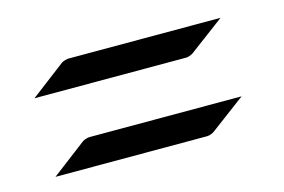

<svg xmlns="http://www.w3.org/2000/svg" viewBox="-47 -428 613 415"><g transform="rotate(-15 260.0 -220.0)"><path d="M34.2 -275.9H374C378.9 -275.9 386.2 -278.8 390.1 -281.7L467.8 -339.8H127.9C124 -339.8 116.2 -337.9 111.8 -335ZM34.2 -100.1H374C378.9 -100.1 386.2 -103 390.1 -106L467.8 -164.1H127.9C124 -164.1 116.2 -162.1 111.8 -159.2Z"/></g></svg>

Font: Pierce
Style: Roman
Weight: 500
Version: Version 0.2.0